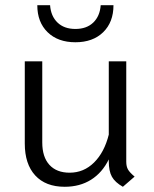

<svg xmlns="http://www.w3.org/2000/svg" viewBox="-20 -705 591 736"><path d="M496 -28 451 11Q421 -6 409 -27.5Q397 -49 397 -87V-94Q372 -43 329 -16Q286 11 228 11Q155 11 115 -32.5Q75 -76 75 -155V-470H142V-159Q142 -103 169.5 -73Q197 -43 247 -43Q301 -43 340.5 -82Q380 -121 397 -189V-470H464V-85Q464 -67 470.5 -55.5Q477 -44 496 -28ZM123 -685H172Q175 -643 200.5 -618.5Q226 -594 269 -594Q312 -594 337.5 -618.5Q363 -643 366 -685H415Q415 -620 375.5 -581.5Q336 -543 269 -543Q202 -543 162.5 -581.5Q123 -620 123 -685Z"/></svg>

Font: KoHo
Style: Regular
Weight: 400
Version: Version 1.000; ttfautohint (v1.6)